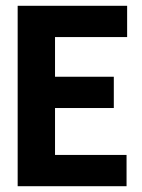

<svg xmlns="http://www.w3.org/2000/svg" viewBox="-20 -643 490 663"><path d="M41 0V-623H419V-515H170V-378H373V-270H170V-108H417V0Z"/></svg>

Font: Inconsolata SemiCondensed Black
Style: Regular
Weight: 900
Width: 4
Monospace: yes
Designer: Raph Levien, Cyreal, Brenton Simpson
Foundry: Raph Levien, Cyreal, Google
Version: Version 3.001; ttfautohint (v1.8.2.53-6de2)